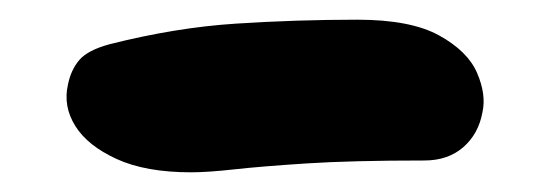

<svg xmlns="http://www.w3.org/2000/svg" viewBox="-20 -358 559 195"><path d="M174 -183Q128 -183 98.5 -196.5Q69 -210 56.5 -230Q44 -250 49 -272Q52 -287 60.5 -297Q69 -307 91 -313Q158 -330 219.5 -334Q281 -338 343 -338Q397 -338 426 -322Q455 -306 464.5 -284Q474 -262 470 -244Q466 -222 450.5 -208.5Q435 -195 411 -195Q337 -195 291 -192Q245 -189 218 -186Q191 -183 174 -183Z"/></svg>

Font: Shantell Sans Light
Style: Bold Italic
Weight: 700
Italic angle: -11°
Version: Version 1.011;[c5ecc13dd]